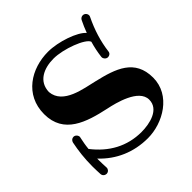

<svg xmlns="http://www.w3.org/2000/svg" viewBox="-193 -896 1098 1098"><g transform="rotate(-45 356.0 -346.5)"><path d="M662 -190C662 -339 547 -377 415 -408C338 -427 191 -445 182 -553C184 -637 257 -670 336 -670C415 -670 545 -621 557 -585C547 -551 540 -517 536 -483C536 -482 536 -481 536 -480C536 -469 547 -455 562 -455C575 -455 586 -464 587 -477C596 -549 618 -620 652 -690C654 -694 655 -697 655 -701C655 -714 644 -727 629 -727C620 -727 611 -722 606 -713C594 -688 583 -664 574 -639C540 -680 424 -720 341 -720C206 -720 73 -640 73 -483C73 -323 212 -280 351 -250C409 -238 557 -202 557 -117C557 -38 462 -17 395 -17C279 -17 184 -70 112 -163C115 -194 119 -212 125 -242C126 -244 126 -246 126 -247C126 -259 115 -273 100 -273C88 -273 78 -264 75 -252C64 -197 57 -142 57 -76C57 -55 58 -34 59 -13C60 1 71 11 86 11C100 10 110 -1 110 -14C110 -15 110 -15 110 -16C109 -36 108 -56 108 -77C108 -81 108 -85 108 -89C183 -9 282 34 396 34C518 34 662 -48 662 -190Z"/></g></svg>

Font: Ribeye
Style: Regular
Weight: 400
Designer: Astigmatic (AOETI)
Foundry: Astigmatic (AOETI)
Version: Version 1.000